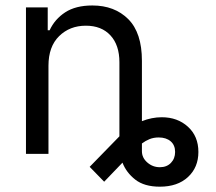

<svg xmlns="http://www.w3.org/2000/svg" viewBox="-20 -573 804 715"><path d="M160.5 -328.1V0H76.7V-545.5H157.7V-460.2H164.8Q183.9 -501.8 223 -527.2Q262.1 -552.6 323.9 -552.6Q406.6 -552.6 457.6 -501.8Q508.5 -451 508.5 -346.6V-121.8Q545.5 -136.4 582.4 -136.4Q641 -136.4 679.9 -101Q718.8 -65.7 718.8 -7.1Q718.8 50.4 680 86.3Q641.3 122.2 575.3 122.2Q517.4 122.2 483.8 95.9Q450.3 69.6 436.1 32.7L367.9 103.7L313.9 48.3L424.7 -65.3V-340.9Q424.7 -405.2 391.3 -441.2Q358 -477.3 299.7 -477.3Q239.7 -477.3 200.1 -438.4Q160.5 -399.5 160.5 -328.1ZM508.5 -9.9Q508.5 14.6 528.6 32.1Q548.7 49.7 575.3 49.7Q600.9 49.7 616.5 33.6Q632.1 17.4 632.1 -7.1Q632.1 -32.7 615.4 -46.9Q598.7 -61.1 571 -61.1Q552.2 -61.1 536.9 -54.9Q521.7 -48.7 508.5 -38.7Z"/></svg>

Font: Inter UI
Style: Regular
Weight: 400
Designer: Rasmus Andersson
Foundry: rsms
Version: 3.2;8d6f07862